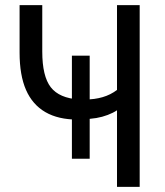

<svg xmlns="http://www.w3.org/2000/svg" viewBox="-20 -725 642 745"><path d="M434 0V-297Q419 -287 398 -279Q377 -271 353.5 -267Q330 -263 304 -263L328 -277V-109H259V-273L281 -261Q206 -261 156 -290Q106 -319 81 -376Q56 -433 56 -521V-705H144V-525Q144 -429 177 -386.5Q210 -344 287 -339L259 -329V-509H328V-329L311 -339Q347 -339 378 -348Q409 -357 434 -376V-705H522V0Z"/></svg>

Font: Nunito Sans 10pt Condensed Medium
Style: Regular
Weight: 500
Width: 3
Designer: Vernon Adams
Foundry: Vernon Adams
Version: Version 3.101;gftools[0.9.27]